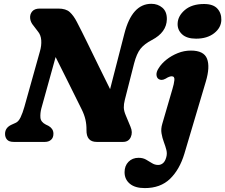

<svg xmlns="http://www.w3.org/2000/svg" viewBox="-20 -745 1182 1008"><path d="M197 -175.5Q190.5 -150.5 192.2 -127.5Q194 -104.5 220.5 -91L234 -84.5Q245.5 -78.5 253 -68Q260.5 -57.5 260.5 -43Q260.5 -22 248 -11Q235.5 0 216 0H52Q27.5 0 17 -12Q6.5 -24 6.5 -42Q6.5 -74.5 40 -90L62 -100Q77 -106 88 -129Q99 -152 108 -184L189.5 -475Q198.5 -505.5 196.5 -533.8Q194.5 -562 178.5 -580.5L156 -610Q140 -628.5 138.2 -649.5Q136.5 -670.5 149.2 -685.2Q162 -700 188.5 -700H286Q326 -700 346.2 -681.5Q366.5 -663 383.5 -630Q408.5 -582 438 -521.5Q467.5 -461 498.5 -397.5Q529.5 -334 558 -277L633 -568.5Q673 -725 774.5 -725Q808.5 -725 832.5 -704.5Q856.5 -684 856 -644Q854.5 -575 777.5 -535Q737.5 -514 717.5 -488.8Q697.5 -463.5 684 -412L635.5 -221.5Q629.5 -198 630 -180.2Q630.5 -162.5 640 -140L665 -80Q678 -50 666.5 -25Q655 0 626 0H487.5Q433 0 434 -62.5Q434.5 -91 428.5 -117.2Q422.5 -143.5 408.5 -171.5Q397 -194.5 376.2 -236.5Q355.5 -278.5 328.5 -332.5Q301.5 -386.5 272 -445.5ZM1009 -542Q961 -542 936.2 -564.8Q911.5 -587.5 912.5 -620.5Q913.5 -661 950.5 -692.5Q987.5 -724 1051 -724Q1099 -724 1121 -700Q1143 -676 1142 -640Q1141 -599.5 1104.5 -570.8Q1068 -542 1009 -542ZM1060.5 -316.5 948 62Q923 145 872.8 193.8Q822.5 242.5 740 242.5Q689 242.5 661.5 219.5Q634 196.5 634 159Q634 125.5 654.5 104.5Q675 83.5 707.5 83.5Q730 83.5 746.5 92.8Q763 102 777.8 111.5Q792.5 121 810.5 121Q824 121 835.2 112Q846.5 103 852.5 82Q858.5 62.5 853.5 42.5Q848.5 22.5 840.2 0.8Q832 -21 828 -44.8Q824 -68.5 832 -95L885.5 -278.5Q893.5 -304.5 895.5 -324.5Q897.5 -344.5 881.5 -344.5Q869 -344.5 849.5 -332Q837.5 -325.5 828.8 -325.5Q820 -325.5 813.5 -329.5Q802.5 -336.5 801.5 -352.2Q800.5 -368 813 -387Q827.5 -411 854 -432Q880.5 -453 913.5 -466.2Q946.5 -479.5 982 -479.5Q1050.5 -479.5 1067 -436.5Q1083.5 -393.5 1060.5 -316.5Z"/></svg>

Font: Fraunces 9pt S100
Style: Bold Italic
Weight: 700
Italic angle: -16°
Version: Version 1.000; ttfautohint (v1.8.3)